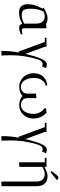

<svg xmlns="http://www.w3.org/2000/svg" viewBox="1052 -1724 965 3110"><g transform="rotate(90 1535.0 -168.5)"><path d="M47.9 -128.9Q47.9 -197.8 66.2 -253.4Q84.5 -309.1 117.2 -371.1L104 -394Q212.9 -456.1 270 -456.1Q329.6 -456.1 367.2 -432.1L435.1 -439L437 -411.1V-86.9Q437 -59.1 445.1 -49.1Q453.1 -39.1 476.1 -39.1Q502.9 -39.1 528.8 -50.8L539.1 -25.9Q476.1 4.9 430.2 4.9Q378.4 4.9 366.2 -45.9Q270.5 6.8 182.1 6.8Q145 6.8 117.7 -4.9Q90.3 -16.6 75.7 -36.9Q61 -57.1 54.4 -79.8Q47.9 -102.5 47.9 -128.9ZM121.1 -182.1Q121.1 -101.6 142.3 -69.3Q163.6 -37.1 226.1 -37.1Q257.3 -37.1 297.6 -49.8Q337.9 -62.5 361.8 -76.2V-270Q361.8 -340.3 329.6 -375.2Q297.4 -410.2 237.8 -410.2Q213.4 -410.2 168 -394Q140.6 -339.4 130.9 -290Q121.1 -240.7 121.1 -182.1Z M590.8 -411.1V-439H736.8V-411.1L852.5 -95.2Q873 -183.6 892.8 -247.8Q912.6 -312 929.2 -349.1Q945.8 -386.2 963.4 -408.2Q981 -430.2 995.4 -437Q1009.8 -443.8 1026.4 -443.8Q1040 -443.8 1060.5 -439L1082.5 -426.8L1054.7 -367.2Q1033.7 -376 1012.7 -376Q1001 -376 992.2 -372.6Q983.4 -369.1 969.2 -351.1Q955.1 -333 943.1 -300.8Q931.2 -268.6 916 -205.1Q900.9 -141.6 886.7 -53.2Q874.5 34.7 874.5 138.2Q874.5 175.3 875.7 212.9Q877 250.5 877.9 269.5L879.4 289.1L806.6 293.9L804.7 269Q804.7 138.7 830.6 7.8L815.4 14.2L658.7 -411.1Z M1165.5 -230Q1165.5 -324.7 1220.9 -384.8Q1276.4 -444.8 1362.3 -452.1L1369.6 -428.2Q1310.5 -414.1 1276.1 -361.6Q1241.7 -309.1 1241.7 -231Q1241.7 -192.4 1250.7 -156.2Q1259.8 -120.1 1276.9 -90.1Q1293.9 -60.1 1322.5 -42Q1351.1 -23.9 1386.7 -23.9Q1414.1 -23.9 1437.7 -33.9Q1461.4 -43.9 1478.5 -68.6Q1495.6 -93.3 1495.6 -128.9V-270L1568.4 -274.9L1569.3 -250V-128.9Q1569.3 -76.7 1601.6 -50.3Q1633.8 -23.9 1678.7 -23.9Q1714.4 -23.9 1743.2 -41.5Q1772 -59.1 1789.3 -88.6Q1806.6 -118.2 1815.7 -153.8Q1824.7 -189.5 1824.7 -228Q1824.7 -280.8 1801.3 -327.6Q1777.8 -374.5 1734.4 -405.8L1733.4 -432.1L1804.7 -439Q1850.6 -398.9 1875 -344.2Q1899.4 -289.6 1899.4 -228Q1899.4 -164.6 1871.8 -111.8Q1844.2 -59.1 1793.5 -28.1Q1742.7 2.9 1678.7 2.9Q1589.8 2.9 1534.7 -47.9Q1473.1 2.9 1386.7 2.9Q1322.8 2.9 1271.7 -28.6Q1220.7 -60.1 1193.1 -113Q1165.5 -166 1165.5 -230Z M1970.7 -411.1V-439H2116.7V-411.1L2232.4 -95.2Q2252.9 -183.6 2272.7 -247.8Q2292.5 -312 2309.1 -349.1Q2325.7 -386.2 2343.3 -408.2Q2360.8 -430.2 2375.2 -437Q2389.6 -443.8 2406.2 -443.8Q2419.9 -443.8 2440.4 -439L2462.4 -426.8L2434.6 -367.2Q2413.6 -376 2392.6 -376Q2380.9 -376 2372.1 -372.6Q2363.3 -369.1 2349.1 -351.1Q2335 -333 2323 -300.8Q2311 -268.6 2295.9 -205.1Q2280.8 -141.6 2266.6 -53.2Q2254.4 34.7 2254.4 138.2Q2254.4 175.3 2255.6 212.9Q2256.8 250.5 2257.8 269.5L2259.3 289.1L2186.5 293.9L2184.6 269Q2184.6 138.7 2210.4 7.8L2195.3 14.2L2038.6 -411.1Z M2536.6 -411.1V-439H2681.2L2682.6 -411.1V-404.8Q2773.9 -456.1 2829.6 -456.1Q2911.1 -456.1 2953.4 -410.2Q2995.6 -364.3 2995.6 -274.9V289.1L2922.4 293.9L2920.4 269V-270Q2920.4 -340.3 2888.2 -375.2Q2856 -410.2 2796.4 -410.2Q2752.4 -410.2 2682.6 -372.1V0L2609.4 6.8L2608.4 -19V-411.1ZM2750.5 -520 2808.6 -597.2Q2823.7 -616.2 2834 -623.5Q2844.2 -630.9 2858.4 -630.9Q2863.8 -630.9 2869.4 -629.2Q2875 -627.4 2877.4 -626L2880.4 -624L2895.5 -605L2769.5 -504.9Z"/></g></svg>

Font: Dehuti
Style: Book
Weight: 400
Version: Version 1.2